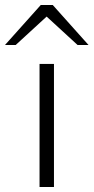

<svg xmlns="http://www.w3.org/2000/svg" viewBox="-74 -752 376 772"><path d="M85 0V-495H143V0ZM238 -571 103 -695 90 -732H138L282 -571ZM-54 -571 90 -732H138L124 -695L-11 -571Z"/></svg>

Font: REM ExtraLight
Style: Regular
Weight: 250
Designer: Octavio Pardo
Foundry: Ashler Design
Version: Version 1.005;gftools[0.9.28]